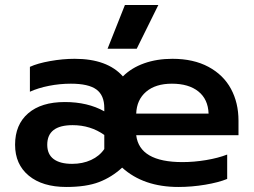

<svg xmlns="http://www.w3.org/2000/svg" viewBox="-20 -729 1009 764"><path d="M477 -709H610L524 -535H408ZM40 -153Q40 -233 92 -278Q144 -323 238 -323Q329 -323 395 -286V-299Q395 -350 363.5 -373Q332 -396 262 -396Q218 -396 175 -387.5Q132 -379 99 -364V-463Q129 -477 179.5 -486Q230 -495 277 -495Q407 -495 469 -425Q503 -459 553.5 -477Q604 -495 666 -495Q750 -495 809.5 -463Q869 -431 899 -375.5Q929 -320 929 -249V-191H522Q535 -84 706 -84Q752 -84 800 -92Q848 -100 884 -114V-17Q850 -3 796.5 6Q743 15 690 15Q551 15 466 -62Q425 -24 374 -4.5Q323 15 244 15Q149 15 94.5 -30Q40 -75 40 -153ZM810 -277Q808 -334 769.5 -365Q731 -396 664 -396Q599 -396 561.5 -364Q524 -332 522 -277ZM395 -136V-192Q340 -231 269 -231Q168 -231 168 -153Q168 -115 193.5 -96Q219 -77 267 -77Q309 -77 342.5 -92.5Q376 -108 395 -136Z"/></svg>

Font: Prompt Medium
Style: Regular
Weight: 500
Designer: Katatrad Team
Foundry: CadsonDemak
Version: Version 1.001